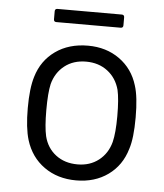

<svg xmlns="http://www.w3.org/2000/svg" viewBox="-49 -689 634 741"><g transform="rotate(5 268.0 -318.5)"><path d="M77 -131Q63 -177 63 -254Q63 -331 77 -376Q96 -440 148 -477Q200 -514 274 -514Q345 -514 396.5 -477Q448 -440 467 -377Q481 -334 481 -254Q481 -173 467 -131Q448 -66 396.5 -29Q345 8 273 8Q201 8 149 -29Q97 -66 77 -131ZM401 -152Q410 -188 410 -253Q410 -319 402 -354Q390 -399 355.5 -425.5Q321 -452 272 -452Q223 -452 189 -425.5Q155 -399 143 -354Q135 -319 135 -253Q135 -187 143 -152Q154 -107 188.5 -80.5Q223 -54 273 -54Q321 -54 355 -80.5Q389 -107 401 -152ZM134 -604V-635Q134 -645 144 -645H393Q403 -645 403 -635V-604Q403 -594 393 -594H144Q134 -594 134 -604Z"/></g></svg>

Font: Amber EN
Style: Regular
Weight: 400
Designer: Jeremy Tribby
Foundry: Tribby Type Co.
Version: Version 1.403 November 24, 2021